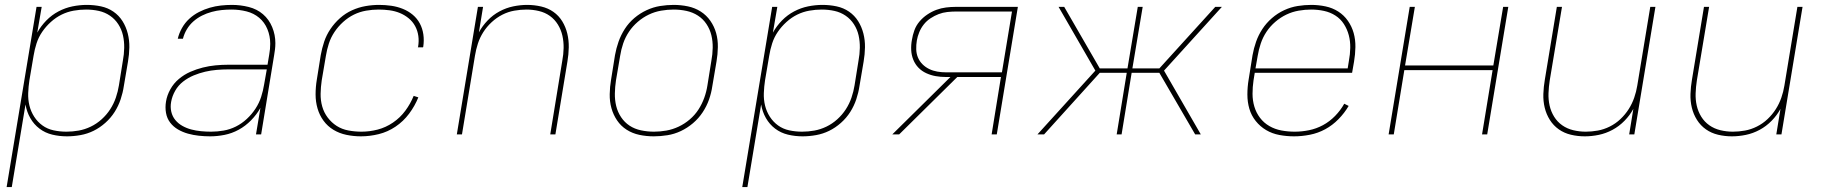

<svg xmlns="http://www.w3.org/2000/svg" viewBox="-20 -548 7440 783"><path d="M7 215 129 -520H150L132 -415Q147 -442 169 -464.5Q191 -487 218.5 -501.5Q246 -516 275.5 -522Q305 -528 334 -528Q364 -528 392 -522Q420 -516 442.5 -500.5Q465 -485 479.5 -462Q494 -439 501 -411.5Q508 -384 507.5 -355Q507 -326 502 -297L485 -197Q481 -170 472 -143Q463 -116 447.5 -91.5Q432 -67 409.5 -47Q387 -27 361.5 -14.5Q336 -2 308 3Q280 8 253 8Q222 8 193 1Q164 -6 141 -23.5Q118 -41 103.5 -66.5Q89 -92 84 -122L28 215ZM251 -11Q276 -11 301 -15.5Q326 -20 350 -31.5Q374 -43 394.5 -61.5Q415 -80 429.5 -102.5Q444 -125 452.5 -150Q461 -175 465 -200L481 -300Q486 -326 486.5 -352.5Q487 -379 481.5 -403.5Q476 -428 462.5 -449Q449 -470 428.5 -484Q408 -498 383 -503.5Q358 -509 331 -509Q306 -509 280.5 -504.5Q255 -500 231.5 -488.5Q208 -477 187.5 -458.5Q167 -440 152 -418Q137 -396 129 -371Q121 -346 117 -321L100 -221Q96 -195 95 -168.5Q94 -142 100 -117.5Q106 -93 119.5 -72Q133 -51 153 -36.5Q173 -22 198.5 -16.5Q224 -11 251 -11Z M837 8Q814 8 791 5.5Q768 3 746.5 -3Q725 -9 706 -20Q687 -31 674 -48Q661 -65 657 -87.5Q653 -110 657 -134Q661 -159 674.5 -183.5Q688 -208 709.5 -226Q731 -244 756 -255Q781 -266 807 -272.5Q833 -279 859 -281.5Q885 -284 911 -284H1071L1078 -326Q1080 -337 1081 -348Q1082 -359 1082 -369V-370Q1082 -401 1070.5 -429Q1059 -457 1037 -475.5Q1015 -494 985.5 -501.5Q956 -509 924 -509Q904 -509 884 -507Q864 -505 843.5 -499.5Q823 -494 804 -484.5Q785 -475 769 -461Q753 -447 742 -428.5Q731 -410 726 -390H705Q710 -412 722 -433.5Q734 -455 752 -471.5Q770 -488 791.5 -499Q813 -510 835.5 -516.5Q858 -523 880.5 -525.5Q903 -528 926 -528Q961 -528 994.5 -519.5Q1028 -511 1052.5 -490Q1077 -469 1090 -437.5Q1103 -406 1103 -372Q1103 -359 1101.5 -347Q1100 -335 1098 -323L1045 0H1024L1042 -108Q1027 -81 1004 -57.5Q981 -34 953.5 -19Q926 -4 896 2Q866 8 837 8ZM841 -11Q866 -11 892 -15.5Q918 -20 942 -32Q966 -44 986.5 -63Q1007 -82 1022 -105Q1037 -128 1045 -153Q1053 -178 1057 -203L1068 -265H911Q888 -265 864 -263Q840 -261 816.5 -255.5Q793 -250 770 -240.5Q747 -231 727 -215.5Q707 -200 694.5 -178Q682 -156 678 -133Q674 -112 678.5 -92.5Q683 -73 695 -58.5Q707 -44 724 -34.5Q741 -25 760 -20Q779 -15 799.5 -13Q820 -11 841 -11Z M1452 8Q1422 8 1393 2Q1364 -4 1340 -18.5Q1316 -33 1299.5 -55.5Q1283 -78 1275 -105.5Q1267 -133 1267 -163Q1267 -193 1272 -223L1288 -323Q1293 -351 1302 -378Q1311 -405 1327.5 -429.5Q1344 -454 1366.5 -474Q1389 -494 1415.5 -506Q1442 -518 1470 -523Q1498 -528 1526 -528Q1551 -528 1575.5 -524.5Q1600 -521 1622.5 -512Q1645 -503 1663 -488Q1681 -473 1692 -452.5Q1703 -432 1706.5 -407.5Q1710 -383 1706 -357L1705 -355H1684L1685 -357Q1689 -380 1686 -401.5Q1683 -423 1673 -441.5Q1663 -460 1646.5 -473.5Q1630 -487 1610.5 -495Q1591 -503 1569 -506Q1547 -509 1524 -509Q1499 -509 1473 -504.5Q1447 -500 1423.5 -488.5Q1400 -477 1379.5 -458.5Q1359 -440 1344 -417.5Q1329 -395 1321 -370Q1313 -345 1309 -320L1292 -220Q1288 -193 1287.5 -166Q1287 -139 1294 -114Q1301 -89 1316.5 -68.5Q1332 -48 1353 -34.5Q1374 -21 1400.5 -16Q1427 -11 1454 -11Q1487 -11 1520 -19.5Q1553 -28 1582.5 -48Q1612 -68 1633 -96.5Q1654 -125 1667 -157L1686 -151Q1672 -116 1648.5 -84.5Q1625 -53 1593 -31.5Q1561 -10 1524.5 -1Q1488 8 1452 8Z M1843 0 1929 -520H1950L1933 -416Q1947 -442 1968.5 -464.5Q1990 -487 2017 -501.5Q2044 -516 2073 -522Q2102 -528 2130 -528Q2159 -528 2187 -521.5Q2215 -515 2237 -499.5Q2259 -484 2273 -461Q2287 -438 2293.5 -411Q2300 -384 2299.5 -355Q2299 -326 2294 -297L2245 0H2224L2273 -300Q2278 -326 2278.5 -352Q2279 -378 2273.5 -402.5Q2268 -427 2255 -448Q2242 -469 2222.5 -483Q2203 -497 2178 -503Q2153 -509 2127 -509Q2103 -509 2077.5 -504.5Q2052 -500 2028.5 -488Q2005 -476 1985 -457.5Q1965 -439 1951 -417Q1937 -395 1929 -370.5Q1921 -346 1917 -321L1864 0Z M2646 8Q2616 8 2587.5 2Q2559 -4 2535.5 -19Q2512 -34 2496.5 -57Q2481 -80 2473.5 -107Q2466 -134 2466.5 -164Q2467 -194 2472 -223L2488 -323Q2493 -351 2502.5 -378Q2512 -405 2528 -430Q2544 -455 2567 -474.5Q2590 -494 2617 -506.5Q2644 -519 2672 -523.5Q2700 -528 2727 -528Q2757 -528 2785.5 -522Q2814 -516 2837.5 -501Q2861 -486 2877 -463Q2893 -440 2900.5 -413Q2908 -386 2907.5 -356Q2907 -326 2902 -297L2885 -197Q2881 -169 2871.5 -142Q2862 -115 2845.5 -90Q2829 -65 2806 -45.5Q2783 -26 2756.5 -13.5Q2730 -1 2701.5 3.5Q2673 8 2646 8ZM2647 -11Q2672 -11 2697.5 -15.5Q2723 -20 2747.5 -31.5Q2772 -43 2793 -61Q2814 -79 2828.5 -101.5Q2843 -124 2852 -149Q2861 -174 2865 -200L2881 -300Q2886 -326 2886.5 -353Q2887 -380 2881 -404.5Q2875 -429 2861 -450Q2847 -471 2826 -484.5Q2805 -498 2779.5 -503.5Q2754 -509 2727 -509Q2702 -509 2676 -504.5Q2650 -500 2626 -488.5Q2602 -477 2581 -459Q2560 -441 2545 -418.5Q2530 -396 2521.5 -371Q2513 -346 2509 -320L2492 -220Q2488 -194 2487.5 -167Q2487 -140 2493 -115.5Q2499 -91 2513 -70Q2527 -49 2547.5 -35.5Q2568 -22 2594 -16.5Q2620 -11 2647 -11Z M3007 215 3129 -520H3150L3132 -415Q3147 -442 3169 -464.5Q3191 -487 3218.5 -501.5Q3246 -516 3275.5 -522Q3305 -528 3334 -528Q3364 -528 3392 -522Q3420 -516 3442.5 -500.5Q3465 -485 3479.5 -462Q3494 -439 3501 -411.5Q3508 -384 3507.5 -355Q3507 -326 3502 -297L3485 -197Q3481 -170 3472 -143Q3463 -116 3447.5 -91.5Q3432 -67 3409.5 -47Q3387 -27 3361.5 -14.5Q3336 -2 3308 3Q3280 8 3253 8Q3222 8 3193 1Q3164 -6 3141 -23.5Q3118 -41 3103.5 -66.5Q3089 -92 3084 -122L3028 215ZM3251 -11Q3276 -11 3301 -15.5Q3326 -20 3350 -31.5Q3374 -43 3394.5 -61.5Q3415 -80 3429.5 -102.5Q3444 -125 3452.5 -150Q3461 -175 3465 -200L3481 -300Q3486 -326 3486.5 -352.5Q3487 -379 3481.5 -403.5Q3476 -428 3462.5 -449Q3449 -470 3428.5 -484Q3408 -498 3383 -503.5Q3358 -509 3331 -509Q3306 -509 3280.5 -504.5Q3255 -500 3231.5 -488.5Q3208 -477 3187.5 -458.5Q3167 -440 3152 -418Q3137 -396 3129 -371Q3121 -346 3117 -321L3100 -221Q3096 -195 3095 -168.5Q3094 -142 3100 -117.5Q3106 -93 3119.5 -72Q3133 -51 3153 -36.5Q3173 -22 3198.5 -16.5Q3224 -11 3251 -11Z M3619 0 3856 -234H3837Q3816 -234 3796 -237.5Q3776 -241 3757.5 -249.5Q3739 -258 3725.5 -272Q3712 -286 3704.5 -304.5Q3697 -323 3696 -344Q3695 -365 3699 -386Q3702 -405 3709 -424.5Q3716 -444 3730 -460.5Q3744 -477 3762 -489Q3780 -501 3799 -508Q3818 -515 3838 -517.5Q3858 -520 3878 -520H4131L4045 0H4024L4062 -234H3884L3647 0ZM4066 -253 4107 -501H3878Q3861 -501 3843 -499Q3825 -497 3808 -490.5Q3791 -484 3775 -473.5Q3759 -463 3747.5 -448.5Q3736 -434 3729 -417Q3722 -400 3719 -383Q3716 -365 3716.5 -347Q3717 -329 3723.5 -313.5Q3730 -298 3742 -286Q3754 -274 3769.5 -266.5Q3785 -259 3802.5 -256Q3820 -253 3838 -253Z M4877 0H4854L4708 -251H4595L4554 0H4534L4575 -251H4465L4238 0H4211L4447 -260L4297 -520H4320L4465 -269H4578L4620 -520H4640L4598 -269H4708L4936 -520H4963L4727 -260Z M5257 8Q5227 8 5197.5 2.5Q5168 -3 5143.5 -17.5Q5119 -32 5101 -54.5Q5083 -77 5075 -104.5Q5067 -132 5067 -162.5Q5067 -193 5072 -223L5088 -323Q5093 -351 5102.5 -378Q5112 -405 5128 -429.5Q5144 -454 5167 -474Q5190 -494 5217 -506.5Q5244 -519 5272 -523.5Q5300 -528 5327 -528Q5357 -528 5385.5 -522Q5414 -516 5437.5 -501Q5461 -486 5477 -463Q5493 -440 5500.5 -413Q5508 -386 5507.5 -356Q5507 -326 5502 -297L5494 -251H5097L5092 -220Q5088 -193 5088 -165.5Q5088 -138 5095.5 -113Q5103 -88 5118.5 -67.5Q5134 -47 5156.5 -34Q5179 -21 5205.5 -16Q5232 -11 5260 -11Q5289 -11 5318.5 -17Q5348 -23 5375 -37.5Q5402 -52 5424.5 -75Q5447 -98 5462 -125L5480 -116Q5463 -87 5438.5 -62Q5414 -37 5384.5 -21Q5355 -5 5322 1.5Q5289 8 5257 8ZM5476 -269 5481 -300Q5486 -326 5486.5 -353Q5487 -380 5480.5 -404.5Q5474 -429 5460.5 -450Q5447 -471 5426 -484.5Q5405 -498 5379.5 -503.5Q5354 -509 5327 -509Q5302 -509 5276 -504.5Q5250 -500 5226 -488.5Q5202 -477 5181 -459Q5160 -441 5145 -418.5Q5130 -396 5121.5 -370.5Q5113 -345 5109 -320L5100 -269Z M5643 0 5729 -520H5750L5710 -281H6070L6110 -520H6131L6045 0H6024L6067 -262H5707L5664 0Z M6443 8Q6414 8 6386.5 1.5Q6359 -5 6337 -20.5Q6315 -36 6300.5 -59Q6286 -82 6279.5 -109Q6273 -136 6274 -165Q6275 -194 6280 -223L6329 -520H6350L6300 -220Q6296 -194 6295 -168Q6294 -142 6299.5 -117.5Q6305 -93 6318 -72Q6331 -51 6351 -37Q6371 -23 6396 -17Q6421 -11 6447 -11Q6471 -11 6496 -15.5Q6521 -20 6545 -32Q6569 -44 6588.5 -62.5Q6608 -81 6622 -103Q6636 -125 6644.5 -149.5Q6653 -174 6657 -199L6710 -520H6731L6645 0H6624L6641 -104Q6627 -78 6605 -55.5Q6583 -33 6556 -18.5Q6529 -4 6500 2Q6471 8 6443 8Z M7043 8Q7014 8 6986.5 1.5Q6959 -5 6937 -20.5Q6915 -36 6900.5 -59Q6886 -82 6879.5 -109Q6873 -136 6874 -165Q6875 -194 6880 -223L6929 -520H6950L6900 -220Q6896 -194 6895 -168Q6894 -142 6899.5 -117.5Q6905 -93 6918 -72Q6931 -51 6951 -37Q6971 -23 6996 -17Q7021 -11 7047 -11Q7071 -11 7096 -15.5Q7121 -20 7145 -32Q7169 -44 7188.5 -62.5Q7208 -81 7222 -103Q7236 -125 7244.5 -149.5Q7253 -174 7257 -199L7310 -520H7331L7245 0H7224L7241 -104Q7227 -78 7205 -55.5Q7183 -33 7156 -18.5Q7129 -4 7100 2Q7071 8 7043 8Z"/></svg>

Font: Iosevka Aile Thin
Style: Italic
Weight: 100
Italic angle: -9°
Designer: Belleve Invis
Foundry: Belleve Invis
Version: Version 31.1.0; ttfautohint (v1.8.4)